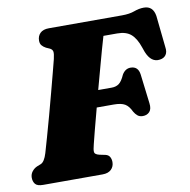

<svg xmlns="http://www.w3.org/2000/svg" viewBox="-80 -797 870 877"><g transform="rotate(-10 355.0 -359.0)"><path d="M146 -652Q146 -673 159.5 -686.5Q173 -700 200 -700H539.5Q574.5 -700 597.8 -708.8Q621 -717.5 643.5 -717.5Q686 -717.5 693.5 -670L709 -522.5Q712.5 -500 703.2 -486.8Q694 -473.5 675 -471Q634 -464.5 612.5 -517.5L604.5 -540Q590 -583 567.2 -602.8Q544.5 -622.5 503.5 -622.5H439.5Q432.5 -600 422 -562Q411.5 -524 398.8 -477.5Q386 -431 373 -383H435.5Q456 -383 469.8 -393.2Q483.5 -403.5 496.5 -433Q511.5 -458 536 -458Q571.5 -458 576.5 -419L593 -283Q596.5 -256 584.8 -243.2Q573 -230.5 553.5 -230.5Q538.5 -230.5 529 -238.5Q519.5 -246.5 513 -258Q500.5 -285 483 -295.2Q465.5 -305.5 431.5 -305.5H352.5Q337.5 -249.5 326 -205.2Q314.5 -161 310 -142Q303.5 -118 304.8 -107Q306 -96 327.5 -91L354 -85.5Q368 -82.5 374 -72Q380 -61.5 380 -48Q380 -27 366 -13.5Q352 0 326 0H50.5Q23 0 13.8 -11.8Q4.5 -23.5 4.5 -41Q4.5 -57 13.8 -69.2Q23 -81.5 37.5 -88L56.5 -95.5Q73.5 -103 85 -141Q93 -167.5 105.2 -211.2Q117.5 -255 131.8 -306.8Q146 -358.5 159.2 -408.8Q172.5 -459 182.8 -498.5Q193 -538 198 -557.5Q203.5 -581 202 -591Q200.5 -601 189.5 -607L171.5 -615Q159.5 -621.5 152.8 -629.8Q146 -638 146 -652Z"/></g></svg>

Font: Fraunces 9pt Soft Black
Style: Italic
Weight: 900
Italic angle: -16°
Version: Version 1.000;[b76b70a41]